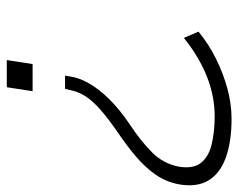

<svg xmlns="http://www.w3.org/2000/svg" viewBox="-120 -442 719 580"><g transform="rotate(-90 240.0 -152.5)"><path d="M171 187Q101 187 53 169.5Q5 152 -16 116.5Q-37 81 -27 26Q-19 -13 3 -44Q25 -75 57.5 -102.5Q90 -130 127 -155Q172 -186 198.5 -209.5Q225 -233 238.5 -254Q252 -275 257 -299L261 -316H301L298 -298Q294 -272 277 -242.5Q260 -213 229.5 -182Q199 -151 153 -120Q103 -87 69 -53Q35 -19 26 28Q19 71 37.5 94.5Q56 118 94 127Q132 136 178 136Q238 136 297 113Q356 90 415 43L434 87Q398 117 353 139.5Q308 162 261.5 174.5Q215 187 171 187ZM254 -414 266 -492H348L336 -414Z"/></g></svg>

Font: Nunito Sans 7pt SemiExpanded ExtraLight
Style: Italic
Weight: 250
Width: 6
Italic angle: -9°
Designer: Vernon Adams
Foundry: Vernon Adams
Version: Version 3.101;gftools[0.9.27]